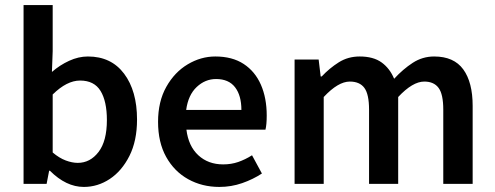

<svg xmlns="http://www.w3.org/2000/svg" viewBox="-20 -726 1953 758"><path d="M311 12Q241 12 177 -52H174L164 0H73V-706H188V-524L185 -442Q216 -469 253 -486Q290 -503 327 -503Q419 -503 470 -435Q521 -367 521 -254Q521 -170 491 -110.5Q461 -51 413.5 -19.5Q366 12 311 12ZM287 -83Q336 -83 369 -126Q402 -169 402 -252Q402 -326 377 -367Q352 -408 296 -408Q244 -408 188 -353V-124Q214 -102 239.5 -92.5Q265 -83 287 -83Z M846 12Q778 12 723 -18.5Q668 -49 636 -106.5Q604 -164 604 -245Q604 -325 636.5 -383Q669 -441 721 -472Q773 -503 830 -503Q897 -503 942 -473.5Q987 -444 1010 -391.5Q1033 -339 1033 -270Q1033 -234 1028 -214H716Q724 -149 763 -113Q802 -77 861 -77Q893 -77 920.5 -86.5Q948 -96 975 -113L1014 -41Q979 -18 936 -3Q893 12 846 12ZM715 -292H933Q933 -349 908 -381.5Q883 -414 833 -414Q790 -414 756.5 -382.5Q723 -351 715 -292Z M1143 0V-491H1238L1246 -424H1250Q1281 -457 1317.5 -480Q1354 -503 1400 -503Q1454 -503 1486.5 -479.5Q1519 -456 1536 -415Q1571 -453 1609.5 -478Q1648 -503 1694 -503Q1772 -503 1809 -452Q1846 -401 1846 -308V0H1730V-293Q1730 -354 1711.5 -379Q1693 -404 1655 -404Q1609 -404 1552 -343V0H1437V-293Q1437 -354 1418.5 -379Q1400 -404 1361 -404Q1315 -404 1258 -343V0Z"/></svg>

Font: Source Sans Pro SemiBold
Style: Regular
Weight: 600
Designer: Paul D. Hunt
Foundry: Adobe Systems Incorporated
Version: Version 2.045;hotconv 1.0.109;makeotfexe 2.5.65596